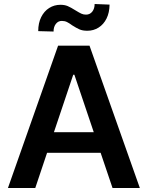

<svg xmlns="http://www.w3.org/2000/svg" viewBox="-20 -934 733 954"><path d="M19.5 0 268.6 -707H424.8L674.8 0H539.1L480 -174.8H213.9L155.3 0ZM445.8 -277.3 349.6 -562.5H343.8L248 -277.3ZM280.3 -910.2Q301.3 -910.2 316.7 -903.6Q332 -897 354.5 -882.8Q373.5 -871.1 384 -866.2Q394.5 -861.3 407.2 -861.3Q426.8 -861.3 438.5 -876.2Q450.2 -891.1 450.2 -914.1L524.4 -911.1Q523.9 -871.1 509.3 -841.8Q494.6 -812.5 469.7 -796.9Q444.8 -781.2 414.1 -781.2Q390.1 -781.2 374.8 -788.1Q359.4 -794.9 337.9 -808.6Q323.7 -819.3 312.5 -824.7Q301.3 -830.1 287.1 -830.1Q269 -830.1 257.6 -815.4Q246.1 -800.8 246.1 -777.3L169.9 -779.3Q169.9 -819.3 184.6 -848.9Q199.2 -878.4 224.4 -894.3Q249.5 -910.2 280.3 -910.2Z"/></svg>

Font: Pretendard SemiBold
Style: Regular
Weight: 600
Designer: Base glyphs from Inter by Rasmus Andersson; Hangeul glyphs from Noto Sans CJK(Source Han Sans) by Jang Soo-young and Kan
Foundry: Kil Hyung-jin
Version: Version 1.309